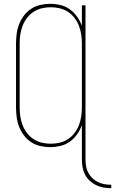

<svg xmlns="http://www.w3.org/2000/svg" viewBox="-20 -763 603 1006"><path d="M563 223Q543 223 522.5 219.5Q502 216 483.5 207Q465 198 450 184Q435 170 425.5 151.5Q416 133 412.5 113Q409 93 409 72V-108Q400 -82 384 -59.5Q368 -37 346 -21Q324 -5 297 1.5Q270 8 243 8Q217 8 191 2Q165 -4 143.5 -18Q122 -32 106 -53Q90 -74 80.5 -98Q71 -122 67.5 -148Q64 -174 64 -200V-535Q64 -561 67.5 -587Q71 -613 80.5 -637Q90 -661 106 -682Q122 -703 143.5 -717Q165 -731 191 -737Q217 -743 243 -743Q270 -743 297 -736.5Q324 -730 346 -714Q368 -698 384 -675.5Q400 -653 409 -627V-735H428V72Q428 90 431 108Q434 126 442.5 142Q451 158 464 170.5Q477 183 493.5 191Q510 199 527.5 202Q545 205 563 205ZM246 -10Q270 -10 293 -15.5Q316 -21 336 -34Q356 -47 370.5 -66Q385 -85 393.5 -107Q402 -129 405.5 -152.5Q409 -176 409 -200V-535Q409 -559 405.5 -582.5Q402 -606 393.5 -628Q385 -650 370.5 -669Q356 -688 336 -701Q316 -714 293 -719.5Q270 -725 246 -725Q222 -725 199 -719.5Q176 -714 156 -701Q136 -688 121.5 -669Q107 -650 98.5 -628Q90 -606 86.5 -582.5Q83 -559 83 -535V-200Q83 -176 86.5 -152.5Q90 -129 98.5 -107Q107 -85 121.5 -66Q136 -47 156 -34Q176 -21 199 -15.5Q222 -10 246 -10Z"/></svg>

Font: Iosevka Thin
Style: Regular
Weight: 100
Monospace: yes
Designer: Belleve Invis
Foundry: Belleve Invis
Version: Version 32.5.0; ttfautohint (v1.8.4)